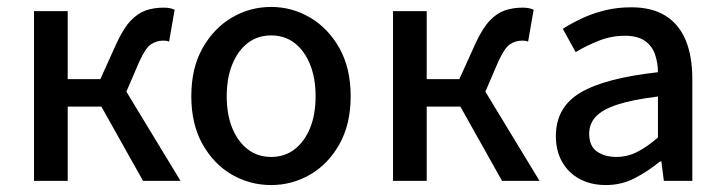

<svg xmlns="http://www.w3.org/2000/svg" viewBox="-20 -521 2082 553"><path d="M78 0V-489H175V-293H269L316 -397Q336 -440 356.5 -461.5Q377 -483 400 -491Q423 -499 452 -499Q470 -499 483 -493L467 -401Q463 -403 459 -403.5Q455 -404 450 -404Q431 -404 415 -393.5Q399 -383 381 -343L344 -257L500 0H392L272 -214H175V0Z M761 12Q700 12 648 -18Q596 -48 563.5 -105.5Q531 -163 531 -244Q531 -325 563.5 -382.5Q596 -440 648 -470.5Q700 -501 761 -501Q821 -501 873 -470.5Q925 -440 957.5 -382.5Q990 -325 990 -244Q990 -163 957.5 -105.5Q925 -48 873 -18Q821 12 761 12ZM761 -69Q800 -69 828.5 -91Q857 -113 873 -152Q889 -191 889 -244Q889 -296 873 -335.5Q857 -375 828.5 -397Q800 -419 761 -419Q722 -419 693.5 -397Q665 -375 649 -335.5Q633 -296 633 -244Q633 -191 649 -152Q665 -113 693.5 -91Q722 -69 761 -69Z M1112 0V-489H1209V-293H1303L1350 -397Q1370 -440 1390.5 -461.5Q1411 -483 1434 -491Q1457 -499 1486 -499Q1504 -499 1517 -493L1501 -401Q1497 -403 1493 -403.5Q1489 -404 1484 -404Q1465 -404 1449 -393.5Q1433 -383 1415 -343L1378 -257L1534 0H1426L1306 -214H1209V0Z M1725 12Q1683 12 1650.5 -5Q1618 -22 1599.5 -54Q1581 -86 1581 -129Q1581 -212 1651.5 -254Q1722 -296 1875 -313Q1875 -340 1866.5 -364.5Q1858 -389 1837 -403.5Q1816 -418 1780 -418Q1741 -418 1705.5 -404Q1670 -390 1638 -371L1601 -438Q1626 -454 1657 -468.5Q1688 -483 1723.5 -491.5Q1759 -500 1798 -500Q1858 -500 1897 -475.5Q1936 -451 1955 -405Q1974 -359 1974 -294V0H1892L1885 -56H1881Q1847 -28 1808.5 -8Q1770 12 1725 12ZM1755 -69Q1787 -69 1815.5 -83.5Q1844 -98 1875 -125V-243Q1801 -234 1757.5 -219.5Q1714 -205 1695.5 -184.5Q1677 -164 1677 -136Q1677 -100 1699.5 -84.5Q1722 -69 1755 -69Z"/></svg>

Font: UmiuVSE Medium
Style: Regular
Weight: 500
Designer: Paul D. Hunt
Foundry: Adobe
Version: Version 3.046;September 5, 2023;FontCreator 14.0.0.2901 64-b